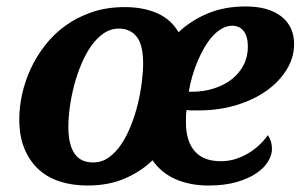

<svg xmlns="http://www.w3.org/2000/svg" viewBox="-20 -568 941 598"><path d="M668 -65.9Q692.4 -65.9 714.4 -73Q736.3 -80.1 754.9 -91.6Q773.4 -103 788.6 -117.4Q803.7 -131.8 814 -147Q819.8 -139.6 823.5 -128.2Q827.1 -116.7 827.1 -104Q827.1 -85.9 815.4 -65.9Q803.7 -45.9 779.5 -29.1Q755.4 -12.2 717.8 -1.2Q680.2 9.8 628.9 9.8Q571.8 9.8 527.1 -9.8Q482.4 -29.3 455.1 -68.8Q418.9 -33.7 368.7 -12Q318.4 9.8 252 9.8Q205.1 9.8 166 -2.9Q127 -15.6 99.1 -41.5Q71.3 -67.4 55.7 -106Q40 -144.5 40 -196.8Q40 -233.9 48.8 -274.2Q57.6 -314.5 75.4 -353.3Q93.3 -392.1 120.4 -427Q147.5 -461.9 184.1 -488.3Q220.7 -514.6 266.8 -530.3Q313 -545.9 369.1 -545.9Q425.3 -545.9 468.5 -527.3Q511.7 -508.8 536.1 -467.8Q575.2 -504.4 627 -526.1Q678.7 -547.9 745.1 -547.9Q816.4 -547.9 856.2 -516.8Q896 -485.8 896 -430.2Q896 -389.6 873.5 -352.3Q851.1 -314.9 811.5 -286.4Q772 -257.8 717.3 -241Q662.6 -224.1 598.1 -224.1Q589.8 -224.1 580.1 -224.1Q570.3 -224.1 561 -225.1Q559.6 -215.3 559.3 -205.3Q559.1 -195.3 559.1 -187Q559.1 -128.9 586.2 -97.4Q613.3 -65.9 668 -65.9ZM270 -62Q296.9 -62 318.8 -77.6Q340.8 -93.3 357.9 -118.9Q375 -144.5 387.9 -177.2Q400.9 -210 409.2 -244.1Q417.5 -278.3 421.6 -311.3Q425.8 -344.2 425.8 -370.1Q425.8 -428.7 405.5 -453.9Q385.3 -479 350.1 -479Q324.7 -479 303 -464.1Q281.2 -449.2 263.9 -424.6Q246.6 -399.9 233.2 -367.9Q219.7 -335.9 210.9 -302Q202.1 -268.1 197.5 -234.6Q192.9 -201.2 192.9 -173.8Q192.9 -143.6 198.2 -122.3Q203.6 -101.1 213.6 -87.6Q223.6 -74.2 237.8 -68.1Q252 -62 270 -62ZM703.1 -487.8Q687 -487.8 671.6 -479.2Q656.2 -470.7 642.6 -455.8Q628.9 -440.9 617.2 -420.9Q605.5 -400.9 595.7 -377.9Q585.9 -355 578.9 -330.6Q571.8 -306.2 567.9 -282.2H577.1Q614.3 -282.2 646.2 -292.5Q678.2 -302.7 701.7 -321Q725.1 -339.4 738.5 -365.2Q752 -391.1 752 -422.9Q752 -453.6 739.3 -470.7Q726.6 -487.8 703.1 -487.8Z"/></svg>

Font: Droid Serif
Style: Bold Italic
Weight: 700
Italic angle: -12°
Designer: Monotype Design team
Foundry: Monotype Imaging Inc.
Version: Version 1.03